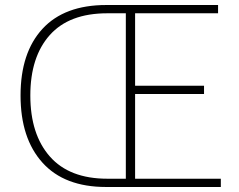

<svg xmlns="http://www.w3.org/2000/svg" viewBox="-20 -746 953 766"><path d="M62 -365Q62 -536 149.5 -631Q237 -726 404 -726H850V-693H519V-404H794V-371H519V-33H861V0H403Q237 0 149.5 -97Q62 -194 62 -365ZM482 -693H408Q256 -693 178.5 -606Q101 -519 101 -365Q101 -210 179 -121.5Q257 -33 408 -33H482Z"/></svg>

Font: Merged Yaku Han JP Thin
Style: Regular
Weight: 250
Designer: Ryoko NISHIZUKA 西塚涼子 (kana, bopomofo & ideographs); Paul D. Hunt (Latin, Greek & Cyrillic); Sandoll Communications 산돌커뮤니
Foundry: Adobe
Version: Version 2.004